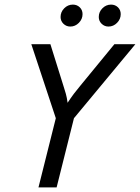

<svg xmlns="http://www.w3.org/2000/svg" viewBox="-20 -818 611 838"><path d="M147.9 0 223.6 -302.1 116.7 -625H200L256.9 -443.1Q262.5 -425.7 267.4 -408.7Q272.2 -391.7 275 -369.4Q289.6 -391.7 302.4 -408.7Q315.3 -425.7 329.9 -443.1L479.2 -625H570.8L302.8 -302.1L227.1 0ZM453.5 -702.1Q436.1 -702.1 423.6 -714.2Q411.1 -726.4 411.1 -743.8Q411.1 -766 427.1 -781.9Q443.1 -797.9 464.6 -797.9Q482.6 -797.9 494.8 -786.1Q506.9 -774.3 506.9 -756.2Q506.9 -734.7 491 -718.4Q475 -702.1 453.5 -702.1ZM286.8 -702.1Q269.4 -702.1 256.9 -714.2Q244.4 -726.4 244.4 -743.8Q244.4 -766 260.4 -781.9Q276.4 -797.9 297.9 -797.9Q316 -797.9 328.1 -786.1Q340.3 -774.3 340.3 -756.2Q340.3 -734.7 324.3 -718.4Q308.3 -702.1 286.8 -702.1Z"/></svg>

Font: Afacad
Style: Italic
Weight: 400
Italic angle: -14°
Designer: Kristian Moeller
Foundry: Dicotype
Version: Version 1.000